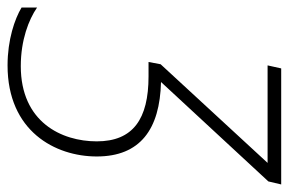

<svg xmlns="http://www.w3.org/2000/svg" viewBox="-158 -606 764 508"><g transform="rotate(90 224.0 -352.0)"><path d="M143 10C317 10 384 -116 384 -226C384 -341 312 -393 187 -396L450 -680L458 -714H151L143 -678H401L140 -395L134 -363H172C285 -363 344 -322 344 -226C344 -133 293 -25 145 -25C76 -25 22 -46 -10 -68V-27C20 -9 75 10 143 10Z"/></g></svg>

Font: Noto Sans SemiCondensed ExtraLight
Style: Italic
Weight: 200
Width: 4
Italic angle: -12°
Designer: Monotype Design Team
Foundry: Monotype Imaging Inc.
Version: Version 2.013